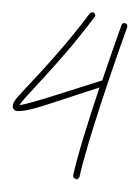

<svg xmlns="http://www.w3.org/2000/svg" viewBox="-20 -402 226 310"><path d="M127.9 -381.8C127 -381.8 126 -381.3 125 -380.4C93.8 -338.9 65.9 -307.6 43.9 -283.7C33.2 -272 23.4 -261.7 16.6 -254.4C9.8 -247.1 4.4 -241.2 2 -236.3C1 -233.9 0 -230.5 1 -227.5C2 -225.6 3.4 -224.6 4.4 -223.6C5.4 -222.7 7.3 -222.7 8.3 -222.7H10.7C15.6 -222.7 22 -223.6 32.2 -226.1C53.2 -231.4 88.4 -244.1 140.6 -260.7C122.6 -206.5 105 -150.9 98.1 -118.7V-117.7C98.1 -115.2 99.6 -114.3 102.1 -113.3C103 -113.3 102.1 -112.3 103 -112.3C105.5 -112.3 107.4 -114.3 108.4 -116.7C119.6 -168.5 161.1 -291 185.5 -358.4V-360.4C185.5 -362.3 184.6 -363.3 182.6 -364.3C181.6 -364.3 181.6 -364.7 180.7 -364.7C178.7 -364.7 177.2 -363.8 176.3 -361.8C167.5 -337.4 156.2 -305.2 145 -272H144.5C88.4 -254.4 50.3 -241.7 29.3 -236.3C20.5 -233.9 14.2 -232.4 11.2 -232.4C13.2 -235.4 17.6 -240.7 23.9 -247.6C30.8 -254.9 40 -265.1 50.8 -276.9C72.8 -300.8 101.1 -332.5 132.3 -374C133.3 -375 133.8 -376 133.8 -377C133.8 -378.9 132.8 -380.4 131.8 -381.3C130.9 -382.3 129.9 -381.8 128.9 -381.8Z"/></svg>

Font: Oshawa
Style: Regular
Weight: 400
Designer: Sadat Fauzi
Foundry: Intuisi Creative
Version: Version 001.000